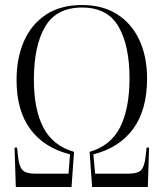

<svg xmlns="http://www.w3.org/2000/svg" viewBox="-20 -745 652 765"><path d="M43 0 38 -157H48L52 -121Q56 -82 69.5 -67.5Q83 -53 121 -53H253L259 -130Q156 -156 101 -230Q46 -304 46 -426Q46 -514 75.5 -581Q105 -648 163 -686.5Q221 -725 307 -725Q389 -725 447 -688Q505 -651 535.5 -585Q566 -519 566 -432Q566 -307 510.5 -231.5Q455 -156 352 -130L359 -53H491Q529 -53 542.5 -67.5Q556 -82 560 -121L564 -157H574L569 0H347L337 -140Q421 -164 458.5 -238Q496 -312 496 -433Q496 -564 452 -639.5Q408 -715 307 -715Q205 -715 160 -639Q115 -563 115 -427Q115 -309 153 -236.5Q191 -164 275 -140L265 0Z"/></svg>

Font: Noto Serif Display Condensed Light
Style: Regular
Weight: 300
Width: 3
Designer: Monotype Design Team
Foundry: Monotype Imaging Inc.
Version: Version 2.009